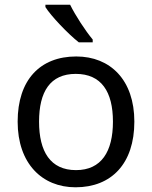

<svg xmlns="http://www.w3.org/2000/svg" viewBox="-20 -786 645 816"><path d="M278 -766H173V-756C196 -719 269 -642 315 -606H374V-618C343 -655 300 -721 278 -766ZM551 -269C551 -446 449 -546 304 -546C150 -546 55 -446 55 -269C55 -91 159 10 301 10C454 10 551 -91 551 -269ZM146 -269C146 -396 193 -472 302 -472C411 -472 460 -396 460 -269C460 -142 411 -63 303 -63C194 -63 146 -142 146 -269Z"/></svg>

Font: Noto Sans Bengali
Style: Regular
Weight: 400
Designer: Jelle Bosma - Monotype Design Team
Foundry: Monotype Imaging Inc.
Version: Version 2.003